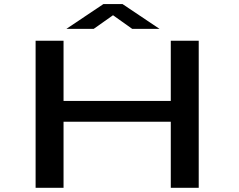

<svg xmlns="http://www.w3.org/2000/svg" viewBox="-20 -894 1140 914"><path d="M149.5 0V-700H282.5V-413.5H793V-700H926V0H793V-314.5H282.5V0ZM296 -756.5 472 -874.5H563.5L739.5 -756.5H609.5L518 -821.5L426 -756.5Z"/></svg>

Font: Trispace Expanded Medium
Style: Regular
Weight: 500
Width: 7
Designer: Tyler Finck
Foundry: Etcetera Type Company
Version: Version 1.210; ttfautohint (v1.8.3)